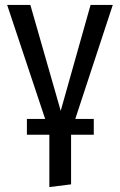

<svg xmlns="http://www.w3.org/2000/svg" viewBox="-20 -547 486 778"><path d="M285 -65H360V-1H268V200L180 211V-1H89V-65H163L9 -527H103L226 -98L347 -527H437Z"/></svg>

Font: Fira Sans Condensed
Style: Regular
Weight: 400
Width: 3
Designer: bBox Type GmbH & Carrois Corporate GbR & Edenspiekermann AG
Foundry: bBox Type GmbH & Carrois Corporate GbR & Edenspiekermann AG
Version: Version 4.301